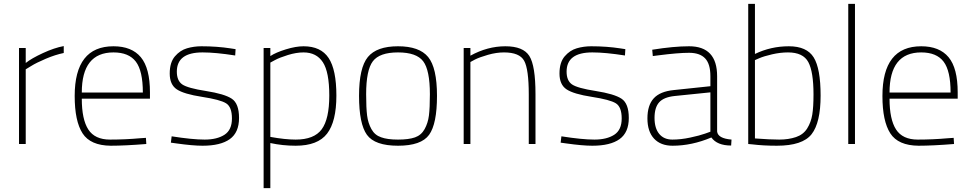

<svg xmlns="http://www.w3.org/2000/svg" viewBox="-20 -750 5060 1000"><path d="M79 0V-500H114V-422Q144 -446 203.5 -473.5Q263 -501 312 -510V-474Q268 -465 218.5 -444Q169 -423 142 -406L114 -389V0Z M710 -30 740 -32 742 0Q630 9 557 9Q451 8 410 -55.5Q369 -119 369 -250Q369 -509 571 -509Q666 -509 713.5 -452Q761 -395 761 -269V-236H406Q406 -128 440 -75.5Q474 -23 553 -23Q632 -23 710 -30ZM406 -268H724Q724 -381 687.5 -429Q651 -477 571 -477Q406 -477 406 -268Z M1035 -477Q901 -477 901 -377Q901 -330 929 -310.5Q957 -291 1053 -276Q1149 -261 1187 -236Q1225 -211 1225 -135.5Q1225 -60 1177 -25.5Q1129 9 1035 9Q984 9 899 -3L870 -7L874 -40Q982 -23 1046 -23Q1110 -23 1149 -48Q1188 -73 1188 -133Q1188 -193 1157.5 -212Q1127 -231 1032.5 -245.5Q938 -260 901 -284.5Q864 -309 864 -367Q864 -425 891 -456.5Q918 -488 954 -498.5Q990 -509 1029 -509Q1110 -509 1181 -498L1207 -494L1205 -461Q1103 -477 1035 -477Z M1353 230V-500H1388V-458Q1417 -477 1469 -493Q1521 -509 1561 -509Q1651 -509 1691.5 -448Q1732 -387 1732 -252Q1732 -117 1683.5 -54Q1635 9 1520 9Q1452 9 1388 -5V230ZM1561 -477Q1523 -477 1479.5 -463.5Q1436 -450 1412 -437L1388 -424V-37Q1465 -23 1520 -23Q1616 -23 1655.5 -76.5Q1695 -130 1695 -252.5Q1695 -375 1661.5 -426Q1628 -477 1561 -477Z M1896 -453Q1942 -509 2053 -509Q2164 -509 2210 -453Q2256 -397 2256 -251Q2256 -105 2215 -48Q2174 9 2053 9Q1932 9 1891 -48Q1850 -105 1850 -251Q1850 -397 1896 -453ZM1965 -35Q1997 -23 2053 -23Q2109 -23 2141.5 -34.5Q2174 -46 2191.5 -77.5Q2209 -109 2214 -148.5Q2219 -188 2219 -259Q2219 -385 2184 -431Q2149 -477 2053 -477Q1957 -477 1922 -431Q1887 -385 1887 -259Q1887 -188 1892 -148.5Q1897 -109 1914.5 -77.5Q1932 -46 1965 -35Z M2430 0H2395V-500H2430V-460Q2519 -509 2612 -509Q2705 -509 2737 -458.5Q2769 -408 2769 -260V0H2734V-258Q2734 -390 2710 -433.5Q2686 -477 2605 -477Q2565 -477 2521.5 -464.5Q2478 -452 2454 -440L2430 -427Z M3065 -477Q2931 -477 2931 -377Q2931 -330 2959 -310.5Q2987 -291 3083 -276Q3179 -261 3217 -236Q3255 -211 3255 -135.5Q3255 -60 3207 -25.5Q3159 9 3065 9Q3014 9 2929 -3L2900 -7L2904 -40Q3012 -23 3076 -23Q3140 -23 3179 -48Q3218 -73 3218 -133Q3218 -193 3187.5 -212Q3157 -231 3062.5 -245.5Q2968 -260 2931 -284.5Q2894 -309 2894 -367Q2894 -425 2921 -456.5Q2948 -488 2984 -498.5Q3020 -509 3059 -509Q3140 -509 3211 -498L3237 -494L3235 -461Q3133 -477 3065 -477Z M3715 -353V-65Q3719 -29 3790 -23L3788 8Q3715 8 3685 -34Q3583 9 3483 9Q3421 9 3386.5 -28Q3352 -65 3352 -133.5Q3352 -202 3385 -238Q3418 -274 3490 -281L3680 -301V-353Q3680 -417 3652.5 -446Q3625 -475 3569 -475Q3512 -475 3411 -462L3380 -458L3377 -491Q3489 -509 3569 -509Q3715 -509 3715 -353ZM3494 -250Q3437 -244 3413 -217Q3389 -190 3389 -136Q3389 -82 3413.5 -52.5Q3438 -23 3482 -23Q3526 -23 3575 -33.5Q3624 -44 3652 -54L3680 -64V-269Z M3912 -469Q3995 -509 4088.5 -509Q4182 -509 4218 -451Q4254 -393 4254 -252Q4254 -111 4207 -51Q4160 9 4026 9Q3956 9 3899 2L3877 0V-730H3912ZM3912 -29Q3990 -23 4038.5 -23Q4087 -23 4125.5 -36Q4164 -49 4184 -81Q4204 -113 4210.5 -152.5Q4217 -192 4217 -258Q4217 -376 4190 -426.5Q4163 -477 4084 -477Q4044 -477 4001 -467Q3958 -457 3935 -447L3912 -437Z M4398 0V-730H4433V0Z M4917 -30 4947 -32 4949 0Q4837 9 4764 9Q4658 8 4617 -55.5Q4576 -119 4576 -250Q4576 -509 4778 -509Q4873 -509 4920.5 -452Q4968 -395 4968 -269V-236H4613Q4613 -128 4647 -75.5Q4681 -23 4760 -23Q4839 -23 4917 -30ZM4613 -268H4931Q4931 -381 4894.5 -429Q4858 -477 4778 -477Q4613 -477 4613 -268Z"/></svg>

Font: Titillium Web[RUS by Daymarius]
Style: Regular
Weight: 200
Designer: Cyrillization by Daymarius
Foundry: Cyrillization by Daymarius
Version: Version 1.002 September 11, 2018